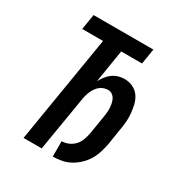

<svg xmlns="http://www.w3.org/2000/svg" viewBox="-173 -863 946 998"><g transform="rotate(30 300.0 -363.5)"><path d="M285 8V-84Q305 -84 325 -92.5Q345 -101 360 -117Q375 -133 382 -153Q389 -173 393 -193L410 -297Q412 -311 414 -325.5Q416 -340 415.5 -354Q415 -368 412.5 -382Q410 -396 404 -408Q398 -420 387 -428Q376 -436 362 -436Q349 -436 336 -431.5Q323 -427 313 -418.5Q303 -410 295 -398.5Q287 -387 282 -375Q277 -363 273.5 -350.5Q270 -338 268 -325L214 0H105L211 -643H86L101 -735H460L445 -643H320L288 -446Q297 -463 309 -478.5Q321 -494 336.5 -505.5Q352 -517 370.5 -522.5Q389 -528 407 -528Q434 -528 457.5 -517Q481 -506 495.5 -485.5Q510 -465 516 -440Q522 -415 524.5 -388.5Q527 -362 524.5 -335.5Q522 -309 517 -282L503 -193Q498 -167 490 -141Q482 -115 468 -91.5Q454 -68 433 -48Q412 -28 388 -15Q364 -2 337.5 3Q311 8 285 8Z"/></g></svg>

Font: Iosevka Extended
Style: Bold Italic
Weight: 700
Width: 7
Italic angle: -9°
Monospace: yes
Designer: Belleve Invis
Foundry: Belleve Invis
Version: Version 32.5.0; ttfautohint (v1.8.4)